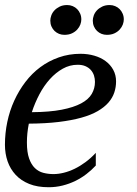

<svg xmlns="http://www.w3.org/2000/svg" viewBox="-20 -747 554 777"><path d="M0 -161.1Q0 -208 9.5 -253.4Q19 -298.8 37.6 -339.6Q56.2 -380.4 82.8 -415.3Q109.4 -450.2 143.3 -475.3Q177.2 -500.5 218.3 -514.9Q259.3 -529.3 306.2 -529.3Q335.4 -529.3 361.6 -521.7Q387.7 -514.2 407.2 -499.8Q426.8 -485.4 438.2 -464.6Q449.7 -443.8 449.7 -417.5Q449.7 -394 442.4 -372.3Q435.1 -350.6 418.7 -331.8Q402.3 -313 375.5 -297.4Q348.6 -281.7 309.3 -270.8Q270 -259.8 217.3 -253.4Q164.6 -247.1 96.7 -246.6Q88.9 -208 88.9 -170.4Q88.9 -130.9 97.7 -106Q106.4 -81.1 121.1 -66.9Q135.7 -52.7 155.3 -47.6Q174.8 -42.5 196.8 -42.5Q216.3 -42.5 238 -47.9Q259.8 -53.2 282 -64Q304.2 -74.7 325.9 -90.8Q347.7 -106.9 367.7 -128.4V-77.1Q350.6 -58.6 329.6 -42.5Q308.6 -26.4 284.4 -14.6Q260.3 -2.9 233.2 3.9Q206.1 10.7 176.8 10.7Q131.3 10.7 98.1 -2.7Q64.9 -16.1 43.2 -39.6Q21.5 -63 10.7 -94.2Q0 -125.5 0 -161.1ZM364.3 -415.5Q364.3 -428.7 360.4 -441.2Q356.4 -453.6 347.9 -463.4Q339.4 -473.1 326.2 -479Q313 -484.9 294.4 -484.9Q262.2 -484.9 233.9 -469Q205.6 -453.1 181.6 -426.5Q157.7 -399.9 139.4 -365.2Q121.1 -330.6 108.9 -293Q180.7 -293.5 229.5 -303Q278.3 -312.5 308.3 -328.6Q338.4 -344.7 351.3 -366.9Q364.3 -389.2 364.3 -415.5ZM240.7 -606Q229 -606 218.8 -610.1Q208.5 -614.3 200.7 -621.8Q192.9 -629.4 188.2 -640.1Q183.6 -650.9 183.6 -663.6Q183.6 -672.9 187.5 -684.1Q191.4 -695.3 200 -704.6Q208.5 -713.9 221.4 -720.2Q234.4 -726.6 252 -726.6Q263.7 -726.6 274.2 -722.2Q284.7 -717.8 292.2 -710.2Q299.8 -702.6 304.4 -691.9Q309.1 -681.2 309.1 -668.5Q309.1 -658.7 305.2 -647.9Q301.3 -637.2 292.7 -627.7Q284.2 -618.2 271.2 -612.1Q258.3 -606 240.7 -606ZM412.6 -606Q400.9 -606 390.6 -610.1Q380.4 -614.3 372.6 -621.8Q364.7 -629.4 360.1 -640.1Q355.5 -650.9 355.5 -663.6Q355.5 -672.9 359.4 -684.1Q363.3 -695.3 371.8 -704.6Q380.4 -713.9 393.3 -720.2Q406.2 -726.6 423.8 -726.6Q435.5 -726.6 446 -722.2Q456.5 -717.8 464.1 -710.2Q471.7 -702.6 476.3 -691.9Q481 -681.2 481 -668.5Q481 -658.7 477.1 -647.9Q473.1 -637.2 464.6 -627.7Q456.1 -618.2 443.1 -612.1Q430.2 -606 412.6 -606Z"/></svg>

Font: Arian AMU Serif
Style: Italic
Weight: 400
Italic angle: -15°
Designer: Ruben Hakobyan (Tarumian)
Foundry: Ruben Hakobyan (Tarumian)
Version: Version 1.002